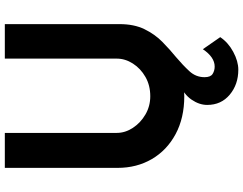

<svg xmlns="http://www.w3.org/2000/svg" viewBox="-126 -650 1008 796"><g transform="rotate(-90 378.0 -252.0)"><path d="M487 232Q426 232 383.5 196.5Q341 161 341 103Q341 70 363 38Q385 6 426 -10L467 -69L483 -9Q432 8 377 8Q287 8 220 -28Q153 -64 116.5 -126.5Q80 -189 80 -269V-736H225V-272Q225 -237 246 -205Q267 -173 301.5 -153Q336 -133 377 -133Q422 -133 457 -153Q492 -173 512.5 -205Q533 -237 533 -272V-736H676V-260Q676 -200 655 -157Q634 -114 602.5 -83Q571 -52 539 -26Q506 2 481 29Q456 56 456 92Q456 117 469.5 125.5Q483 134 500 134Q539 134 572 85L622 157Q600 190 561 211Q522 232 487 232Z"/></g></svg>

Font: Reem Kufi Fun
Style: Bold
Weight: 700
Designer: Khaled Hosny
Version: Version 1.005